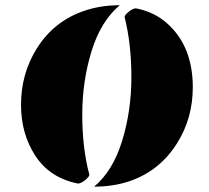

<svg xmlns="http://www.w3.org/2000/svg" viewBox="-20 -697 790 727"><path d="M336.4 9.8Q407.7 -49.8 442.6 -164.1Q477.5 -278.3 477.5 -404.5Q477.5 -530.8 451.7 -632.8Q451.7 -639.6 467.5 -652.6Q483.4 -665.5 494.6 -665.5Q565.4 -651.9 615.2 -606.4Q710 -520 710 -366.7Q710 -250 651.4 -156.2Q586.4 -51.3 472.7 -11.7Q410.2 9.8 336.4 9.8ZM433.6 -677.2Q361.8 -617.2 326.7 -503.4Q291.5 -389.6 291.5 -262.7Q291.5 -135.7 318.4 -35.2Q318.4 -28.3 302.5 -15.1Q286.6 -2 274.9 -2Q167.5 -23.4 112.3 -109.4Q59.6 -191.9 59.6 -300.3Q59.6 -417 118.2 -511.7Q182.6 -615.7 296.9 -655.3Q359.4 -677.2 433.6 -677.2Z"/></svg>

Font: Emblema One
Style: Regular
Weight: 400
Designer: Riccardo De Franceschi
Foundry: Riccardo De Franceschi
Version: Version 1.003